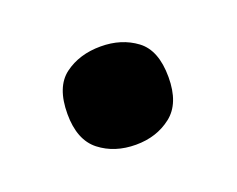

<svg xmlns="http://www.w3.org/2000/svg" viewBox="-45 -504 376 305"><g transform="rotate(-20 142.5 -352.0)"><path d="M57 -352Q57 -397.8 82 -416.4Q107 -435 143 -435Q178.1 -435 203 -416.5Q228 -398 228 -352.4Q228 -308 203 -288.5Q178.1 -269 143 -269Q107 -269 82 -288.5Q57 -308.1 57 -352Z"/></g></svg>

Font: Noto Sans Gujarati
Style: Regular
Weight: 400
Designer: Jelle Bosma - Monotype Design Team, Universal Thirst
Foundry: Monotype Imaging Inc.
Version: Version 2.102